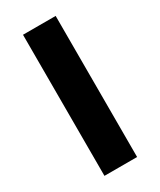

<svg xmlns="http://www.w3.org/2000/svg" viewBox="-180 -762 689 825"><g transform="rotate(-30 164.0 -350.0)"><path d="M83 -700H245V0H83Z"/></g></svg>

Font: Montserrat-Bold
Style: Bold
Weight: 700
Version: Version 7.200